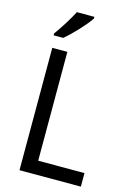

<svg xmlns="http://www.w3.org/2000/svg" viewBox="-139 -1013 745 1082"><g transform="rotate(15 234.0 -472.0)"><path d="M272 -934V-944H170C147 -899 109 -839 77 -795V-784H133C177 -820 247 -895 272 -934ZM88 0H446V-79H176V-714H88Z"/></g></svg>

Font: Noto Sans Ethiopic SemiCondensed
Style: Regular
Weight: 400
Width: 4
Designer: Monotype Design Team
Foundry: Monotype Imaging Inc.
Version: Version 2.102